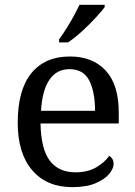

<svg xmlns="http://www.w3.org/2000/svg" viewBox="-20 -768 562 798"><path d="M280.3 9.8Q173.8 9.8 113.8 -60.5Q53.7 -130.9 53.7 -257.8Q53.7 -394.5 110.4 -463.9Q167 -533.2 270.5 -533.2Q365.2 -533.2 419.4 -474.6Q473.6 -416 473.6 -299.8V-254.9H148.4Q150.4 -148.4 187 -100.1Q223.6 -51.8 293.9 -51.8Q344.7 -51.8 380.4 -72.8Q416 -93.8 433.6 -120.1Q440.4 -117.2 446.3 -108.4Q452.1 -99.6 452.1 -86.9Q452.1 -67.4 433.6 -44.9Q415 -22.5 377 -6.3Q338.9 9.8 280.3 9.8ZM375 -307.6Q375 -385.7 351.1 -433.1Q327.1 -480.5 268.6 -480.5Q214.8 -480.5 185.1 -436Q155.3 -391.6 150.4 -307.6ZM415 -738.3V-748H310.5Q302.7 -731.4 289.1 -706.1Q275.4 -680.7 258.8 -653.8Q242.2 -627 225.6 -604.5V-591.8H262.7Q292 -611.3 323.2 -640.1Q354.5 -668.9 379.4 -696.3Q404.3 -723.6 415 -738.3Z"/></svg>

Font: Noto Serif Todhri
Style: Regular
Weight: 400
Designer: Mikhail Merkuryev
Version: Version 1.000; ttfautohint (v1.8.4.7-5d5b)